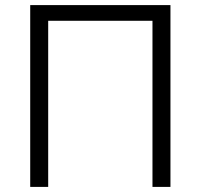

<svg xmlns="http://www.w3.org/2000/svg" viewBox="-20 -733 787 753"><path d="M98.5 0V-713H648.5V0H578V-651.5H169V0Z"/></svg>

Font: Commissioner Light
Style: Regular
Weight: 300
Designer: Kostas Bartsokas
Foundry: Kostas Bartsokas
Version: Version 1.000; ttfautohint (v1.8.3)